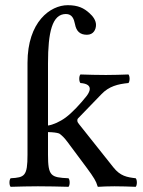

<svg xmlns="http://www.w3.org/2000/svg" viewBox="-20 -718 552 740"><path d="M86 -476V-122C86 -39 75 -34 21 -31C15 -25 15 -4 21 2C63 1 85 0 126 0C172 0 201 1 244 2C250 -4 250 -25 244 -31C176 -34 165 -39 165 -122V-208.9C184.2 -208.4 198.3 -206.9 208 -203.5C219 -196 228.1 -187 240 -171L313 -73C342.4 -33.5 351 -18 355 -3C355.8 -0.1 356 2 359 2C379 1 391 0 421 0C452 0 473 1 503 2C509 -4 509 -25 503 -31C469 -35 443.7 -39.4 417 -73L285 -239C281.4 -243.5 278 -248 278 -253C278 -257 278 -259 282 -263L370 -354C400 -386 435 -394 475 -398C481 -404 481 -425 475 -431C438 -430 424 -429 388 -429C350 -429 327 -430 290 -431C284 -425 284 -404 290 -398C346 -394 322.3 -358.7 313 -347C290 -318 258.7 -284 233 -265C210.8 -248.6 183.9 -236.8 165 -234.2V-474C165 -594 181 -664 234 -664C258 -664 265 -645 269 -625C274 -598 288 -584 315 -584C341 -584 350 -605 350 -622C350 -639 339 -655 324 -668C304 -686 282 -698 241 -698C174 -698 86 -634 86 -476Z"/></svg>

Font: Libertinus Math
Style: Regular
Weight: 400
Designer: Philipp H. Poll
Foundry: Khaled Hosny
Version: Version 6.2